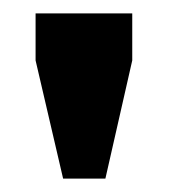

<svg xmlns="http://www.w3.org/2000/svg" viewBox="-20 -710 252 286"><path d="M74 -444 33 -620V-690H177V-620L137 -444Z"/></svg>

Font: Mozilla Headline ExtraLight
Style: Regular
Weight: 200
Designer: Studio DRAMA
Foundry: Studio DRAMA
Version: Version 1.000